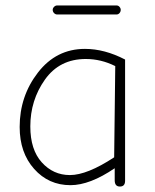

<svg xmlns="http://www.w3.org/2000/svg" viewBox="-20 -672 568 703"><path d="M189 -619Q183 -619 178 -624Q173 -629 173 -636Q173 -642 178 -647Q183 -652 189 -652H407Q413 -652 417.5 -647Q422 -642 422 -636Q422 -629 417.5 -624Q413 -619 407 -619ZM400 -12V-56Q309 6 238 6Q158 6 105 -53.5Q52 -113 52 -207Q52 -320 119 -406.5Q186 -493 291 -493Q363 -493 438 -454V-10Q438 11 419 11Q400 11 400 -12ZM236 -31Q299 -31 398 -96L402 -430Q350 -456 294 -456Q198 -456 144.5 -380.5Q91 -305 91 -209Q91 -124 133 -77.5Q175 -31 236 -31Z"/></svg>

Font: Comic Neue Light
Style: Regular
Weight: 300
Designer: Craig Rozynski
Foundry: Craig Rozynski
Version: Version 2.003